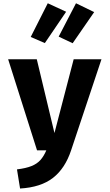

<svg xmlns="http://www.w3.org/2000/svg" viewBox="-20 -899 655 1148"><path d="M586.7 -544.6 405.1 0Q369.2 108.2 296.7 164.6Q224.1 221 100 228.2L81.5 113.8Q135.4 107.2 168.5 93.8Q201.5 80.5 221.8 57.7Q242.1 34.9 256.9 0H201.5L28.7 -544.6H200L305.6 -103.6L420.5 -544.6ZM163.6 -677.9 265.6 -879.5 375.4 -828.7 248.2 -641.5ZM330.8 -680 434.4 -879.5 543.1 -826.7 414.4 -640.5Z"/></svg>

Font: FiraCode Nerd Font
Style: Bold
Weight: 700
Designer: Carrois Corporate, Edenspiekermann AG, Nikita Prokopov
Foundry: Carrois Corporate, Edenspiekermann AG, Nikita Prokopov
Version: Version 6.002;Nerd Fonts 2.1.0